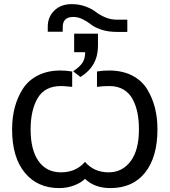

<svg xmlns="http://www.w3.org/2000/svg" viewBox="-20 -916 841 952"><path d="M347.7 -657.2V-749H465.8V-688.5Q465.8 -587.9 378.9 -534.2L342.8 -562.5Q377 -585.9 389.6 -606Q402.3 -626 402.3 -657.2ZM216.8 -758.8V-784.2Q216.8 -832 249.5 -863.8Q282.2 -895.5 335 -895.5Q374 -895.5 405.8 -883.3Q437.5 -871.1 455.1 -856.9Q472.7 -842.8 500.5 -830.6Q528.3 -818.4 560.5 -818.4H611.3V-757.8H558.6Q514.6 -757.8 481 -769.5Q447.3 -781.2 430.7 -794.9Q414.1 -808.6 390.6 -820.3Q367.2 -832 342.8 -832Q291 -832 291 -781.2V-758.8ZM40 -274.4Q40 -333 53.2 -383.3Q66.4 -433.6 93.3 -475.6Q120.1 -517.6 168 -542Q215.8 -566.4 279.3 -566.4Q306.6 -566.4 337.9 -561.5V-485.4Q332 -485.4 314.9 -487.3Q297.9 -489.3 282.2 -489.3Q202.1 -489.3 167 -429.7Q131.8 -370.1 131.8 -274.4Q131.8 -171.9 171.4 -116.7Q210.9 -61.5 282.2 -61.5Q356.4 -61.5 401.4 -113.3Q446.3 -61.5 518.6 -61.5Q585.9 -61.5 627.4 -116.2Q668.9 -170.9 668.9 -274.4Q668.9 -319.3 661.6 -356Q654.3 -392.6 638.2 -423.3Q622.1 -454.1 592.8 -471.7Q563.5 -489.3 522.5 -489.3Q492.2 -489.3 460.9 -485.4V-561.5Q487.3 -566.4 520.5 -566.4Q586.9 -566.4 635.3 -541.5Q683.6 -516.6 710 -473.1Q736.3 -429.7 748.5 -380.4Q760.7 -331.1 760.7 -274.4Q760.7 -137.7 699.7 -60.5Q638.7 16.6 527.3 16.6Q449.2 16.6 401.4 -29.3Q383.8 -10.7 348.6 2.9Q313.5 16.6 273.4 16.6Q166 16.6 103 -59.6Q40 -135.7 40 -274.4Z"/></svg>

Font: Gothic A1 Medium
Style: Regular
Weight: 500
Designer: HanYang I&C Co.,Ltd.
Foundry: HanYang I&C Co.,Ltd.
Version: Version 2.50